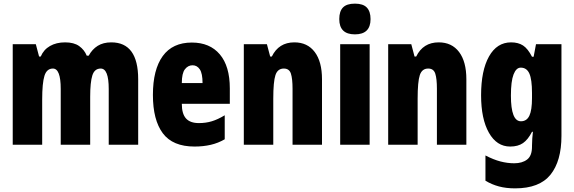

<svg xmlns="http://www.w3.org/2000/svg" viewBox="-20 -796 3158 1056"><path d="M592 -563Q740 -563 740 -360V0H578V-307Q578 -419 534 -419Q500 -419 488 -381.5Q476 -344 476 -264V0H314V-307Q314 -419 271 -419Q237 -419 224.5 -379Q212 -339 212 -248V0H50V-553H177L195 -485H204Q220 -523 255 -543Q290 -563 338 -563Q387 -563 415.5 -542.5Q444 -522 457 -490H468Q487 -525 517.5 -544Q548 -563 592 -563Z M1035 -562Q1134 -562 1189 -497Q1244 -432 1244 -310V-225H980Q980 -170 1003 -144.5Q1026 -119 1074 -119Q1112 -119 1145 -129Q1178 -139 1216 -162V-30Q1180 -9 1139 0.5Q1098 10 1050 10Q930 10 875.5 -63Q821 -136 821 -274Q821 -413 875 -487.5Q929 -562 1035 -562ZM1039 -437Q1014 -437 997 -415Q980 -393 980 -339H1094Q1094 -392 1079 -414.5Q1064 -437 1039 -437Z M1599 -563Q1671 -563 1711 -510Q1751 -457 1751 -360V0H1589V-308Q1589 -363 1580 -391Q1571 -419 1541 -419Q1507 -419 1495 -383Q1483 -347 1483 -253V0H1321V-553H1448L1466 -485H1475Q1513 -563 1599 -563Z M1932 -776Q1977 -776 1997.5 -754.5Q2018 -733 2018 -691Q2018 -607 1932 -607Q1846 -607 1846 -691Q1846 -734 1866.5 -755Q1887 -776 1932 -776ZM2013 -553V0H1851V-553Z M2393 -563Q2465 -563 2505 -510Q2545 -457 2545 -360V0H2383V-308Q2383 -363 2374 -391Q2365 -419 2335 -419Q2301 -419 2289 -383Q2277 -347 2277 -253V0H2115V-553H2242L2260 -485H2269Q2307 -563 2393 -563Z M2791 -563Q2830 -563 2856.5 -546Q2883 -529 2906 -484H2915L2928 -553H3068V-49Q3068 90 3007.5 165Q2947 240 2813 240Q2764 240 2724.5 229.5Q2685 219 2650 198V59Q2694 82 2732.5 92Q2771 102 2808 102Q2852 102 2879 81.5Q2906 61 2906 11V5Q2906 -12 2907.5 -34Q2909 -56 2911 -71H2906Q2884 -28 2856.5 -9Q2829 10 2786 10Q2712 10 2669 -66Q2626 -142 2626 -272Q2626 -408 2669.5 -485.5Q2713 -563 2791 -563ZM2844 -424Q2819 -424 2804.5 -386.5Q2790 -349 2790 -270Q2790 -129 2845 -129Q2877 -129 2891.5 -159.5Q2906 -190 2906 -256V-285Q2906 -359 2891.5 -391.5Q2877 -424 2844 -424Z"/></svg>

Font: Noto Sans Gurmukhi ExtraCondensed Black
Style: Regular
Weight: 900
Width: 2
Designer: Jelle Bosma - Monotype Design Team
Foundry: Monotype Imaging Inc.
Version: Version 2.004; ttfautohint (v1.8.4.7-5d5b)